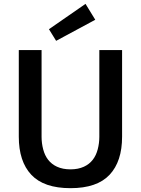

<svg xmlns="http://www.w3.org/2000/svg" viewBox="-20 -959 728 992"><path d="M472.2 -856.9 270 -748 232.9 -808.1 421.9 -939ZM344.2 13.2Q206.5 13.2 141.6 -56.2Q77.1 -125 77.1 -252.9V-700.2H194.8V-252Q194.8 -219.2 203.1 -187.5Q211.4 -155.8 228.5 -133.8Q246.6 -110.4 274.4 -97.7Q304.2 -84 344.2 -84Q383.8 -84 413.6 -97.7Q441.4 -110.4 459.5 -133.8Q476.6 -155.8 484.9 -187.5Q493.2 -219.2 493.2 -252V-700.2H610.8V-252.9Q610.8 -125 546.4 -56.2Q481.4 13.2 344.2 13.2Z"/></svg>

Font: Post Grotesk Medium
Style: Medium
Weight: 500
Version: Version 1.0